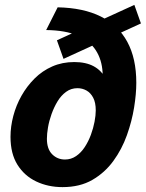

<svg xmlns="http://www.w3.org/2000/svg" viewBox="-20 -757 597 786"><path d="M236 9Q177 9 128.5 -14Q80 -37 51.5 -82.5Q23 -128 23 -197Q23 -239 34.5 -282.5Q46 -326 68 -365Q90 -404 121.5 -435.5Q153 -467 194 -485Q235 -503 284 -503Q332 -503 364 -485.5Q396 -468 412.5 -435Q429 -402 427 -352L379 -301L388 -344Q403 -408 400 -460.5Q397 -513 372 -551.5Q347 -590 297.5 -611.5Q248 -633 169 -634L216 -727Q321 -725 392.5 -689.5Q464 -654 501 -586Q538 -518 538 -418Q538 -373 529 -317Q520 -261 499.5 -203.5Q479 -146 444 -98Q409 -50 358 -20.5Q307 9 236 9ZM246 -104Q271 -104 291.5 -118Q312 -132 327 -155Q342 -178 352 -205Q362 -232 367 -258.5Q372 -285 372 -305Q372 -337 361.5 -357Q351 -377 334 -386.5Q317 -396 297 -396Q271 -396 250.5 -381Q230 -366 215.5 -342Q201 -318 191 -290Q181 -262 176.5 -235.5Q172 -209 172 -189Q172 -147 193.5 -125.5Q215 -104 246 -104ZM240 -516 213 -592 530 -737 557 -661Z"/></svg>

Font: Instrument Sans SemiCondensed
Style: Bold Italic
Weight: 700
Width: 4
Italic angle: -13°
Designer: Rodrigo Fuenzalida
Foundry: fragTYPE
Version: Version 1.000;gftools[0.9.28]